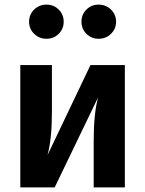

<svg xmlns="http://www.w3.org/2000/svg" viewBox="-20 -812 630 832"><path d="M181 -792Q213 -792 234.5 -770.5Q256 -749 256 -718Q256 -687 234.5 -665.5Q213 -644 181 -644Q150 -644 128 -665.5Q106 -687 106 -718Q106 -749 128 -770.5Q150 -792 181 -792ZM407 -792Q439 -792 461 -770.5Q483 -749 483 -718Q483 -687 461 -665.5Q439 -644 407 -644Q376 -644 354.5 -665.5Q333 -687 333 -718Q333 -749 354.5 -770.5Q376 -792 407 -792ZM521 -530V0H386V-201Q386 -320 405 -390L217 0H68V-530H205V-327Q205 -210 186 -140L372 -530Z"/></svg>

Font: FiraGO SemiBold
Style: Regular
Weight: 600
Designer: bBox Type
Foundry: bBox Type GmbH
Version: Version 1.001;PS 001.001;hotconv 1.0.88;makeotf.lib2.5.64775